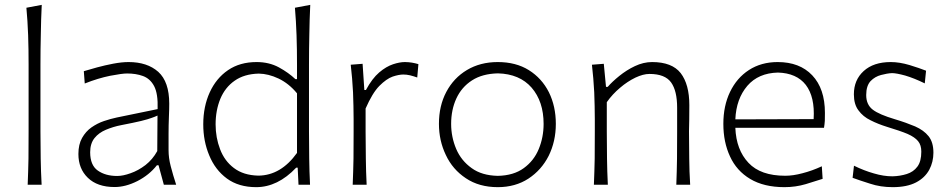

<svg xmlns="http://www.w3.org/2000/svg" viewBox="-20 -763 3928 793"><path d="M94.3 0H151.9C150 -37.1 148.6 -72.9 148.1 -107.6C147.6 -141.9 147.1 -179.5 147.1 -220.5V-495.2C147.1 -538.6 147.6 -580.5 148.6 -621C149 -661.4 150.5 -701.9 152.4 -742.9L89 -731C92.4 -694.3 94.8 -656.7 96.2 -617.6C97.6 -578.6 98.1 -537.6 98.1 -495.2V-220.5C98.1 -179.5 98.1 -141.9 97.6 -107.6C97.1 -72.9 95.7 -37.1 94.3 0Z M453.3 9.5C483.3 9.5 514.8 1.4 547.6 -15.2C580 -31.9 606.7 -53.3 628.1 -80.5H634.8L656.7 0H707.6C698.6 -27.1 691.4 -52.9 685.2 -76.2C679 -99.5 676.2 -121.9 676.2 -142.4V-211.4C676.2 -233.8 676.7 -256.7 677.6 -279C678.6 -301.4 679 -320 679 -334.8C679 -395.2 663.8 -439 633.8 -466.2C603.3 -493.3 562.4 -506.7 511 -506.7C491.4 -506.7 470.5 -504.3 447.6 -500C424.8 -495.7 402.9 -490.5 381.4 -484.8C360 -478.6 341.4 -473.3 326.2 -469L330 -418.1C367.1 -432.9 401.9 -443.3 434.8 -450C467.1 -456.2 490.5 -459.5 504.8 -459.5C529 -459.5 551 -456.2 570.5 -449C590 -441.9 605.7 -428.1 616.7 -407.1C627.6 -386.2 632.4 -354.8 631 -312.4L461.9 -277.6C445.2 -274.3 427.6 -269 409 -262.9C390.5 -256.7 373.3 -247.6 357.6 -236.7C341.9 -225.7 329 -211 319 -193.3C309 -175.7 303.8 -153.3 303.8 -127.1C303.8 -86.7 316.7 -53.8 342.9 -28.6C369 -3.3 405.7 9.5 453.3 9.5ZM463.8 -36.2C431.4 -36.2 404.8 -43.8 383.8 -58.6C362.9 -73.3 352.4 -98.6 352.4 -134.3C352.4 -158.6 358.6 -178.1 370.5 -192.9C382.4 -207.6 398.1 -219 417.6 -227.1C437.1 -235.2 458.1 -241.9 481 -246.2C515.7 -252.9 542.9 -258.6 562.4 -263.3C581.9 -268.1 596.7 -272.4 606.7 -276.2C616.7 -279.5 624.3 -282.9 630.5 -285.7L629.5 -139C616.7 -115.7 600.5 -96.7 581 -81.4C561 -66.2 540.5 -54.8 519.5 -47.6C498.6 -40 480 -36.2 463.8 -36.2Z M1038.1 10C1097.1 10 1152.4 -16.7 1203.3 -70.5H1209.5L1212.9 0H1260.5C1258.6 -37.1 1257.6 -72.9 1257.1 -107.6C1256.7 -141.9 1256.2 -179.5 1256.2 -220.5V-495.2C1256.2 -538.6 1256.7 -580.5 1257.6 -621C1258.1 -661.4 1259.5 -701.9 1261.4 -742.9L1198.1 -731C1201.4 -694.3 1203.3 -656.7 1204.8 -617.6C1206.2 -578.6 1206.7 -537.6 1206.7 -495.2V-436.2H1200C1181.4 -453.8 1159 -470 1131.9 -484.8C1104.8 -499.5 1073.8 -506.7 1040 -506.7C993.8 -506.7 954.8 -495.7 921.9 -473.3C889 -451 863.8 -420 846.2 -381.4C828.6 -342.9 819.5 -298.6 819.5 -249.5C819.5 -203.3 827.6 -160.5 844.3 -121C860.5 -81.4 884.8 -49.5 917.1 -25.7C949.5 -1.9 990 10 1038.1 10ZM1047.1 -37.6C1005.7 -38.6 972.4 -49 946.2 -69C920 -88.6 901 -114.8 889 -146.7C876.7 -178.6 870.5 -212.9 870.5 -249.5C870.5 -288.1 877.1 -323.3 890 -354.8C902.9 -385.7 922.4 -411 949 -429.5C975.2 -448.1 1008.6 -458.1 1049 -459C1075.2 -458.6 1102.4 -451.9 1130.5 -438.6C1158.6 -425.2 1184.3 -404.8 1206.7 -377.6V-131.4C1162.4 -69.5 1109 -38.1 1047.1 -37.6Z M1436.7 0H1494.3C1492.4 -37.1 1491.4 -72.9 1491 -107.1C1490.5 -141.4 1490 -178.6 1490 -219V-314.8C1508.6 -357.1 1527.1 -388.1 1546.7 -408.1C1566.2 -427.6 1584.3 -440.5 1601.9 -446.7C1619 -452.4 1633.8 -455.2 1645.7 -455.2C1654.3 -455.2 1663.8 -454.3 1673.8 -451.9C1683.8 -449.5 1693.8 -446.2 1703.3 -442.9L1708.1 -498.1C1699.5 -500.5 1690.5 -502.9 1681.4 -504.3C1672.4 -505.7 1662.4 -506.7 1652.4 -506.7C1638.1 -506.7 1621.9 -503.8 1603.3 -497.6C1584.8 -491.4 1565.7 -480.5 1546.2 -463.8C1526.7 -447.1 1508.6 -423.3 1491.4 -391.4H1484.8L1477.6 -499.5L1428.6 -495.7C1432.9 -458.1 1436.2 -420.5 1438.1 -381.9C1439.5 -343.3 1440.5 -306.2 1440.5 -270.5V-220.5C1440.5 -179.5 1440.5 -141.9 1440 -107.6C1439.5 -72.9 1438.1 -37.1 1436.7 0Z M2036.2 10C2084.3 10 2126.7 -1.9 2162.4 -25.2C2198.1 -48.6 2226.2 -80 2246.2 -119.5C2265.7 -159 2275.7 -202.9 2275.7 -251.4C2275.7 -299.5 2266.2 -343.3 2247.1 -381.9C2227.6 -420.5 2200 -451 2164.3 -473.3C2128.6 -495.7 2085.7 -506.7 2035.7 -506.7C1987.6 -506.7 1945.2 -495.7 1908.6 -473.8C1871.9 -451.9 1843.8 -421.9 1823.3 -383.3C1802.9 -344.8 1792.9 -301 1792.9 -251.4C1792.9 -205.2 1802.4 -162.4 1821.4 -122.9C1840 -82.9 1867.6 -51 1904.3 -26.7C1940.5 -2.4 1984.3 10 2036.2 10ZM2036.2 -36.7C1992.4 -37.6 1956.2 -48.1 1928.1 -68.6C1899.5 -89 1878.1 -115.2 1864.3 -147.6C1850.5 -180 1843.3 -214.8 1843.3 -251.4C1843.3 -290 1850.5 -325.2 1864.8 -356.2C1879 -387.1 1900.5 -412.4 1929.5 -431C1958.1 -449.5 1993.8 -459 2036.2 -460C2096.2 -458.6 2142.9 -438.6 2175.7 -401C2208.6 -362.9 2225.2 -312.9 2225.2 -251.4C2225.2 -214.8 2218.6 -180 2205.2 -147.6C2191.9 -115.2 2171.4 -89 2143.3 -68.6C2115.2 -48.1 2079.5 -37.6 2036.2 -36.7Z M2432.9 0H2490.5C2488.6 -37.1 2487.6 -72.9 2487.1 -107.1C2486.7 -141.4 2486.2 -178.6 2486.2 -219V-341C2501.9 -363.3 2520 -382.9 2541 -400.5C2561.4 -418.1 2582.9 -431.9 2604.3 -442.4C2625.7 -452.4 2644.8 -457.6 2662.4 -457.6C2705.7 -457.6 2735.2 -445.7 2751.9 -422.4C2768.6 -399 2776.7 -364.3 2776.7 -318.1V-219C2776.7 -178.6 2776.7 -141.4 2776.2 -107.1C2775.7 -72.9 2774.8 -37.1 2773.3 0H2830.5C2828.1 -37.1 2827.1 -72.9 2826.7 -107.6C2826.2 -141.9 2825.7 -179.5 2825.7 -220.5C2825.7 -234.3 2826.2 -250.5 2826.7 -269C2827.1 -287.6 2827.1 -307.1 2827.1 -328.6C2827.1 -386.2 2815.2 -430 2791.4 -461C2767.6 -491.4 2728.1 -506.7 2673.3 -506.7C2649.5 -506.7 2625.7 -501 2602.4 -490C2579 -479 2557.6 -465.2 2538.1 -449.5C2518.6 -433.8 2502.4 -418.6 2490 -404.3H2482.9L2473.8 -499.5L2424.8 -495.7C2429 -458.1 2432.4 -420.5 2434.3 -381.9C2435.7 -343.3 2436.7 -306.2 2436.7 -270.5V-220.5C2436.7 -179.5 2436.7 -141.9 2436.2 -107.6C2435.7 -72.9 2434.3 -37.1 2432.9 0Z M3220 10C3251 10 3280 5.7 3307.6 -2.4C3334.8 -10.5 3358.1 -18.1 3377.6 -24.3L3374.3 -76.2C3347.6 -63.8 3321 -54.3 3294.8 -47.6C3268.6 -40.5 3244.8 -37.1 3223.3 -37.1C3155.2 -37.1 3104.8 -54.8 3071.4 -90.5C3037.6 -126.2 3019.5 -174.3 3017.1 -235.2H3383.3C3384.8 -244.8 3386.2 -254.3 3386.7 -264.3C3387.1 -274.3 3387.1 -284.8 3387.1 -296.7C3387.1 -363.8 3369.5 -415.2 3334.8 -451.9C3300 -488.6 3252.4 -506.7 3191.9 -506.7C3146.7 -506.7 3107.1 -495.7 3073.3 -473.8C3039.5 -451.9 3013.8 -421.9 2995.2 -383.3C2976.7 -344.8 2967.6 -301 2967.6 -251.4C2967.6 -201 2976.7 -156.2 2995.2 -116.7C3013.3 -77.1 3041 -46.2 3078.6 -23.8C3116.2 -1.4 3163.3 10 3220 10ZM3340.5 -271 3017.1 -270C3019.5 -326.7 3036.2 -372.9 3066.7 -408.6C3097.1 -443.8 3139 -461.9 3192.9 -463.3C3244.3 -461.9 3282.9 -444.8 3308.1 -412.4C3333.3 -379.5 3344.3 -332.4 3340.5 -271Z M3667.1 10C3706.7 10 3738.6 3.3 3763.3 -9.5C3788.1 -22.4 3806.2 -40 3818.1 -61.9C3829.5 -83.3 3835.2 -107.1 3835.2 -132.4C3835.2 -161 3828.6 -183.8 3815.2 -200.5C3801.9 -217.1 3783.3 -230.5 3759.5 -241C3735.7 -251 3708.1 -261 3676.2 -270.5C3633.3 -283.3 3602.9 -296.2 3584.8 -310C3566.7 -323.8 3557.6 -343.8 3557.6 -370.5C3557.6 -396.2 3563.8 -415.2 3575.7 -428.1C3587.6 -440.5 3602.4 -449 3619 -453.3C3635.7 -457.6 3650.5 -460.5 3664.3 -461C3676.2 -461 3694.3 -457.6 3718.6 -451C3742.9 -443.8 3769.5 -433.3 3799.5 -418.6L3804.8 -471C3786.2 -478.1 3763.8 -486.2 3736.7 -494.3C3709.5 -502.4 3683.3 -506.7 3659 -506.7C3611.4 -506.7 3574.3 -494.3 3547.1 -469.5C3520 -444.8 3506.7 -412.9 3506.7 -373.3C3506.7 -346.2 3512.9 -323.8 3525.7 -307.1C3538.1 -290 3554.8 -276.2 3575.7 -266.2C3596.2 -255.7 3619 -246.7 3643.8 -239C3679.5 -228.1 3707.6 -218.6 3728.1 -210C3748.6 -201 3762.9 -191 3771.9 -180C3781 -169 3785.2 -154.3 3785.2 -136.7C3785.2 -110 3780 -89.5 3769 -74.8C3758.1 -60 3743.3 -50 3725.2 -44.3C3707.1 -38.6 3687.1 -35.2 3665.7 -34.8C3641.9 -34.8 3616.7 -38.6 3589.5 -46.7C3562.4 -54.3 3535.2 -64.8 3507.1 -78.6L3501.4 -28.6C3521 -21.4 3545.2 -13.3 3573.8 -4.3C3601.9 5.2 3633.3 10 3667.1 10Z"/></svg>

Font: Pinar Light
Style: Regular
Weight: 300
Designer: Amin Abedi
Version: Version 2.00;September 9, 2021;FontCreator 13.0.0.2683 64-bi